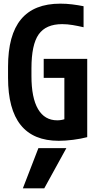

<svg xmlns="http://www.w3.org/2000/svg" viewBox="-20 -760 540 1050"><path d="M222 270H105L190 50H343ZM301 10Q24 10 24 -335V-395Q24 -569 95 -654.5Q166 -740 310 -740Q343 -740 375 -736Q407 -732 437 -726V-611Q407 -618 377.5 -623Q348 -628 320 -628Q231 -628 191.5 -572Q152 -516 152 -386V-344Q152 -225 188 -163.5Q224 -102 293 -102Q314 -102 334 -108.5Q354 -115 376 -130L332 -63V-334H219V-438H457V-10Q423 -1 380.5 4.5Q338 10 301 10Z"/></svg>

Font: M PLUS Code Latin SemiBold
Style: Regular
Weight: 600
Designer: Coji Morishita
Foundry: UNDERFOREST DESIGN
Version: Version 1.002; ttfautohint (v1.8.3)